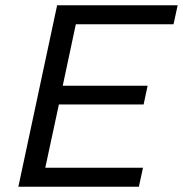

<svg xmlns="http://www.w3.org/2000/svg" viewBox="-20 -708 694 728"><path d="M49.6 0 196.6 -688H653.6L638 -616H267.5L217.9 -382.9H539.7L524.6 -312H203.3L151.7 -72H522.2L506.6 0Z"/></svg>

Font: Saira Thin
Style: Italic
Weight: 100
Italic angle: -12°
Designer: Hector Gatti with collaboration of the Omnibus-Type team
Foundry: Omnibus-Type
Version: Version 1.101